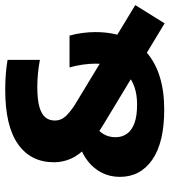

<svg xmlns="http://www.w3.org/2000/svg" viewBox="22 -664 651 736"><g transform="rotate(-90 348.0 -296.5)"><path d="M626 8.5 239 -225.5Q184.5 -258.5 152.8 -289Q121 -319.5 107.2 -350.5Q93.5 -381.5 93.5 -415.5Q93.5 -504.5 163 -553.5Q232.5 -602.5 371 -602.5Q403.5 -602.5 431.8 -600.2Q460 -598 486 -593.5V-469.5Q463.5 -474 436 -476.8Q408.5 -479.5 383.5 -479.5Q334 -479.5 305.8 -471.5Q277.5 -463.5 265.5 -448.5Q253.5 -433.5 253.5 -412.5Q253.5 -399.5 258.5 -388Q263.5 -376.5 275.8 -364.8Q288 -353 309 -338.5L696 -104ZM295.5 7Q169 7 103.2 -38.8Q37.5 -84.5 37.5 -163Q37.5 -200.5 53.2 -231.8Q69 -263 96.8 -285Q124.5 -307 159.5 -318L235.5 -261.5Q213 -245 201.2 -225.2Q189.5 -205.5 189.5 -179.5Q189.5 -155 202.5 -136.2Q215.5 -117.5 243 -107.2Q270.5 -97 315 -97Q388 -97 429.8 -135Q471.5 -173 471.5 -256Q471.5 -279 467.8 -305.2Q464 -331.5 457 -356H579Q586 -331.5 589.2 -305.8Q592.5 -280 592.5 -257.5Q592.5 -128 514.5 -60.5Q436.5 7 295.5 7Z"/></g></svg>

Font: Encode Sans SC
Style: Bold
Weight: 700
Version: Version 3.002